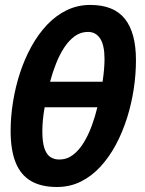

<svg xmlns="http://www.w3.org/2000/svg" viewBox="-20 -745 587 775"><path d="M210 9.8Q146.5 9.8 105 -14.4Q63.5 -38.6 43.2 -88.9Q22.9 -139.2 22.9 -216.8Q22.9 -273.9 32.5 -333.5Q42 -393.1 60.5 -450Q79.1 -506.8 106.4 -556.6Q133.8 -606.4 169.4 -644.3Q205.1 -682.1 249 -703.6Q293 -725.1 344.2 -725.1Q439.5 -725.1 484.1 -668.9Q528.8 -612.8 528.8 -502Q528.8 -445.3 519.8 -385.5Q510.7 -325.7 492.7 -268.6Q474.6 -211.4 447.8 -161.1Q420.9 -110.8 385.5 -72.3Q350.1 -33.7 306.2 -12Q262.2 9.8 210 9.8ZM219.2 -101.1Q250 -101.1 274.4 -119.6Q298.8 -138.2 317.6 -168.7Q336.4 -199.2 350.1 -236.6Q363.8 -273.9 373 -312H160.2Q155.3 -284.2 153.1 -260.3Q150.9 -236.3 150.9 -215.8Q150.9 -172.9 158.9 -147.7Q167 -122.6 182.4 -111.8Q197.8 -101.1 219.2 -101.1ZM182.1 -415H394Q397.9 -440.9 399.9 -464.1Q401.9 -487.3 401.9 -506.8Q401.9 -562.5 384.3 -589.4Q366.7 -616.2 335 -616.2Q305.7 -616.2 281.7 -598.9Q257.8 -581.5 239 -552.7Q220.2 -523.9 206.1 -488Q191.9 -452.1 182.1 -415Z"/></svg>

Font: Open Sans Condensed
Style: Italic
Weight: 400
Width: 3
Italic angle: -12°
Designer: Monotype Design Team
Foundry: Monotype Imaging Inc.
Version: Version 3.000